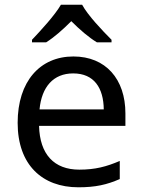

<svg xmlns="http://www.w3.org/2000/svg" viewBox="-20 -786 604 816"><path d="M329 -766H239C213 -721 153 -656 116 -617V-606H176C211 -628 247 -660 283 -696C319 -660 357 -627 392 -606H454V-617C416 -655 353 -721 329 -766ZM292 -546C150 -546 55 -440 55 -264C55 -85 160 10 313 10C386 10 434 -1 489 -25V-102C433 -78 385 -65 317 -65C210 -65 149 -130 146 -251H513V-304C513 -450 429 -546 292 -546ZM291 -474C380 -474 420 -412 421 -321H148C157 -417 207 -474 291 -474Z"/></svg>

Font: Noto Sans Bengali
Style: Regular
Weight: 400
Designer: Jelle Bosma - Monotype Design Team
Foundry: Monotype Imaging Inc.
Version: Version 2.003